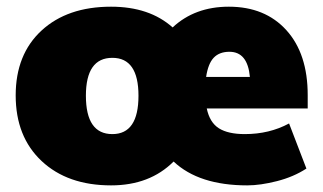

<svg xmlns="http://www.w3.org/2000/svg" viewBox="-20 -542 966 574"><path d="M312 12.2Q182.1 12.2 104.5 -60.5Q26.9 -133.3 26.9 -256.8Q26.9 -379.4 104.2 -450.7Q181.6 -522 312 -522Q426.8 -522 496.1 -460Q562.5 -522 664.1 -522Q772.5 -522 836.2 -451.7Q899.9 -381.3 899.9 -257.8V-217.8H598.1Q606.9 -175.8 634.5 -158.4Q662.1 -141.1 711.9 -141.1Q785.2 -141.1 844.2 -172.9L896 -38.1Q857.9 -13.2 808.1 -0.5Q758.3 12.2 719.2 12.2Q574.7 12.2 499 -59.1Q427.7 12.2 312 12.2ZM666 -387.2Q635.7 -387.2 618.9 -369.4Q602.1 -351.6 596.2 -312H727.1Q720.2 -387.2 666 -387.2ZM315.9 -141.1Q394 -141.1 394 -255.9Q394 -369.1 315.9 -369.1Q236.8 -369.1 236.8 -255.9Q236.8 -141.1 315.9 -141.1Z"/></svg>

Font: Mulish ExtraBlack
Style: Regular
Weight: 1000
Designer: Vernon Adams
Foundry: Vernon Adams
Version: Version 3.603; ttfautohint (v1.8.3)